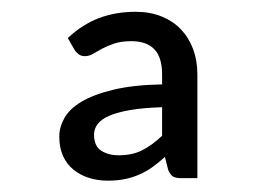

<svg xmlns="http://www.w3.org/2000/svg" viewBox="-20 -704 442 332"><path d="M292.5 -396Q283.7 -396 279.3 -398.7Q274.9 -401.4 271 -409.7L265.1 -432.6Q253.9 -422.4 243.2 -414.8Q232.4 -407.2 220.7 -402.1Q209 -397 195.8 -394.3Q182.6 -391.6 166.5 -391.6Q148.9 -391.6 133.5 -396.5Q118.2 -401.4 106.7 -410.9Q95.2 -420.4 88.9 -434.6Q82.5 -448.7 82.5 -467.8Q82.5 -483.9 91.3 -499.8Q100.1 -515.6 120.8 -528.1Q141.6 -540.5 175.8 -548.8Q210 -557.1 260.3 -558.1V-575.2Q260.3 -605 246.8 -618.9Q233.4 -632.8 207 -632.8Q189.5 -632.8 177.5 -628.7Q165.5 -624.5 156.7 -619.9Q147.9 -615.2 141.1 -611.1Q134.3 -606.9 126.5 -606.9Q120.1 -606.9 115.5 -610.6Q110.8 -614.3 108.4 -618.7L97.2 -638.2Q122.1 -661.6 150.9 -672.6Q179.7 -683.6 214.4 -683.6Q239.7 -683.6 259.5 -675.5Q279.3 -667.5 293 -653.1Q306.6 -638.7 314 -618.9Q321.3 -599.1 321.3 -575.2V-396ZM185.5 -435.5Q209 -435.5 226.1 -444.3Q243.2 -453.1 260.3 -469.2V-518.6Q227.5 -517.6 205.1 -513.7Q182.6 -509.8 168.7 -503.7Q154.8 -497.6 148.7 -489.3Q142.6 -481 142.6 -471.2Q142.6 -451.7 154.8 -443.6Q167 -435.5 185.5 -435.5Z"/></svg>

Font: Carlito
Style: Regular
Weight: 400
Designer: Lukasz Dziedzic
Foundry: tyPoland Lukasz Dziedzic
Version: Version 1.104